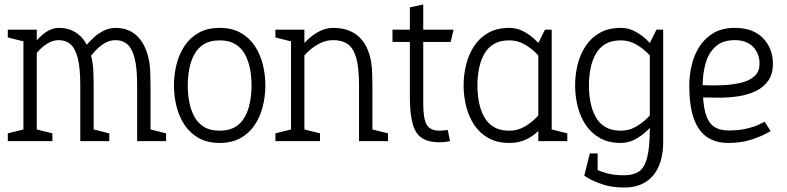

<svg xmlns="http://www.w3.org/2000/svg" viewBox="-20 -633 3528 861"><path d="M112 -350 85 -360Q85 -360 92.5 -375Q100 -390 114.5 -412Q129 -434 148.5 -456Q168 -478 192.5 -493Q217 -508 245 -508V-453Q216 -453 192 -437.5Q168 -422 150 -401.5Q132 -381 122 -365.5Q112 -350 112 -350ZM340 -250Q340 -329 328.5 -373Q317 -417 295.5 -435Q274 -453 244 -453V-508Q279 -508 307 -494.5Q335 -481 355 -454.5Q375 -428 386.5 -390Q398 -352 399 -302L400 -250ZM366 -350 339 -390Q339 -390 346.5 -402Q354 -414 368.5 -431.5Q383 -449 402.5 -466.5Q422 -484 446.5 -496Q471 -508 499 -508V-453Q470 -453 446 -437.5Q422 -422 404 -401.5Q386 -381 376 -365.5Q366 -350 366 -350ZM85 0V-500H145V0ZM340 0V-250H400V0ZM595 0V-250H655V0ZM595 -250Q595 -329 583.5 -373Q572 -417 550.5 -435Q529 -453 499 -453V-508Q534 -508 562 -494.5Q590 -481 610 -454.5Q630 -428 641.5 -390Q653 -352 654 -302L655 -250ZM15 0V-35L95 -55V0ZM135 0V-55L215 -35V0ZM645 0V-55L725 -35V0ZM95 -445 15 -465V-500H95ZM390 0V-55L470 -35V0Z M760 -250Q760 -298 771.5 -344Q783 -390 807.5 -427Q832 -464 871 -486Q910 -508 965 -508Q1020 -508 1059 -486Q1098 -464 1122.5 -427Q1147 -390 1158.5 -344Q1170 -298 1170 -250Q1170 -202 1158.5 -156Q1147 -110 1122.5 -73Q1098 -36 1059 -14Q1020 8 965 8Q910 8 871 -14Q832 -36 807.5 -73Q783 -110 771.5 -156Q760 -202 760 -250ZM822 -250Q822 -211 829 -174.5Q836 -138 852 -109Q868 -80 895.5 -63.5Q923 -47 965 -47Q1007 -47 1034.5 -63.5Q1062 -80 1078 -109Q1094 -138 1101 -174.5Q1108 -211 1108 -250Q1108 -289 1101 -325Q1094 -361 1078 -390Q1062 -419 1034.5 -435.5Q1007 -452 965 -452Q923 -452 895.5 -435.5Q868 -419 852 -390Q836 -361 829 -325Q822 -289 822 -250Z M1650 -250H1590Q1590 -329 1577.5 -373Q1565 -417 1539.5 -435Q1514 -453 1474 -453V-508Q1558 -508 1602.5 -454.5Q1647 -401 1649 -302ZM1285 -500H1345V0H1285ZM1590 -250H1650V0H1590ZM1317 -350 1285 -360Q1285 -360 1294 -375Q1303 -390 1320 -412Q1337 -434 1360.5 -456Q1384 -478 1413 -493Q1442 -508 1475 -508V-453Q1441 -453 1412 -437.5Q1383 -422 1361.5 -401.5Q1340 -381 1328.5 -365.5Q1317 -350 1317 -350ZM1295 -445 1215 -465V-500H1295ZM1335 0V-55L1415 -35V0ZM1215 0V-35L1295 -55V0ZM1640 0V-55L1720 -35V0Z M1740 -445V-500H2014L2001 -445ZM1988 -50 1998 0Q1984 3 1974 4Q1964 5 1951 5Q1901 5 1872 -14Q1843 -33 1830.5 -78Q1818 -123 1818 -200V-600L1878 -613V-167Q1878 -99 1894 -73Q1910 -47 1951 -47Q1960 -47 1968.5 -48Q1977 -49 1988 -50Z M2394 -440 2454 -430V0H2394ZM2394 -440 2424 -500H2454V-430ZM2422 -150 2454 -140Q2454 -140 2447.5 -125Q2441 -110 2427.5 -88Q2414 -66 2392 -44Q2370 -22 2338 -7Q2306 8 2264 8V-47Q2299 -47 2327.5 -62.5Q2356 -78 2377.5 -98.5Q2399 -119 2410.5 -134.5Q2422 -150 2422 -150ZM2422 -350Q2422 -350 2410.5 -365.5Q2399 -381 2377.5 -401Q2356 -421 2327.5 -436.5Q2299 -452 2264 -452V-508Q2297 -508 2326 -493Q2355 -478 2378.5 -456Q2402 -434 2419 -412Q2436 -390 2445 -375Q2454 -360 2454 -360ZM2264 -452Q2222 -452 2194.5 -435.5Q2167 -419 2151 -390Q2135 -361 2128 -325Q2121 -289 2121 -250Q2121 -211 2128 -174.5Q2135 -138 2151 -109Q2167 -80 2194.5 -63.5Q2222 -47 2264 -47V8Q2209 8 2170 -14Q2131 -36 2106.5 -73Q2082 -110 2070.5 -156Q2059 -202 2059 -250Q2059 -298 2070.5 -344Q2082 -390 2106.5 -427Q2131 -464 2170 -486Q2209 -508 2264 -508ZM2444 0V-55L2524 -35V0Z M2894 -440 2954 -430V-70L2894 -60ZM2954 -70V2Q2954 68 2933.5 114Q2913 160 2874 184Q2835 208 2779 208V153Q2819 153 2844.5 136.5Q2870 120 2882 74Q2894 28 2894 -60ZM2894 -440 2924 -500H2954V-430ZM2922 -150 2954 -140Q2954 -140 2945 -125Q2936 -110 2919 -88Q2902 -66 2878.5 -44Q2855 -22 2826 -7Q2797 8 2764 8V-47Q2799 -47 2827.5 -62.5Q2856 -78 2877.5 -98.5Q2899 -119 2910.5 -134.5Q2922 -150 2922 -150ZM2922 -350Q2922 -350 2910.5 -365.5Q2899 -381 2877.5 -401Q2856 -421 2827.5 -436.5Q2799 -452 2764 -452V-508Q2797 -508 2826 -493Q2855 -478 2878.5 -456Q2902 -434 2919 -412Q2936 -390 2945 -375Q2954 -360 2954 -360ZM2764 -452Q2722 -452 2694.5 -435.5Q2667 -419 2651 -390Q2635 -361 2628 -325Q2621 -289 2621 -250Q2621 -211 2628 -174.5Q2635 -138 2651 -109Q2667 -80 2694.5 -63.5Q2722 -47 2764 -47V8Q2709 8 2670 -14Q2631 -36 2606.5 -73Q2582 -110 2570.5 -156Q2559 -202 2559 -250Q2559 -298 2570.5 -344Q2582 -390 2606.5 -427Q2631 -464 2670 -486Q2709 -508 2764 -508ZM2625 111Q2634 116 2653 126Q2672 136 2703 144.5Q2734 153 2780 153V208Q2725 208 2684.5 194.5Q2644 181 2622 168Q2600 155 2600 155ZM2660 55V155H2600L2625 55Z M3409 -87 3436 -45Q3436 -45 3411.5 -32Q3387 -19 3344.5 -5.5Q3302 8 3246 8V-48Q3292 -48 3325 -55.5Q3358 -63 3379 -72.5Q3400 -82 3409 -87ZM3071 -250H3131Q3131 -172 3143 -128Q3155 -84 3180.5 -66Q3206 -48 3246 -48V8Q3190 8 3151 -18Q3112 -44 3091.5 -101Q3071 -158 3071 -250ZM3275 -508Q3357 -508 3401.5 -462Q3446 -416 3446 -347Q3446 -301 3425 -271Q3404 -241 3369 -224.5Q3334 -208 3292.5 -201.5Q3251 -195 3209 -195L3131 -196V-251Q3176 -249 3221 -251Q3266 -253 3303.5 -262Q3341 -271 3363.5 -291.5Q3386 -312 3386 -347Q3386 -393 3357 -423Q3328 -453 3275 -453Q3220 -453 3188.5 -424Q3157 -395 3144 -348.5Q3131 -302 3131 -250H3071Q3071 -298 3082.5 -344Q3094 -390 3118.5 -427Q3143 -464 3181.5 -486Q3220 -508 3275 -508Z"/></svg>

Font: Epunda Slab Light
Style: Regular
Weight: 300
Designer: Simon Atzbach
Foundry: typofactur
Version: Version 1.102